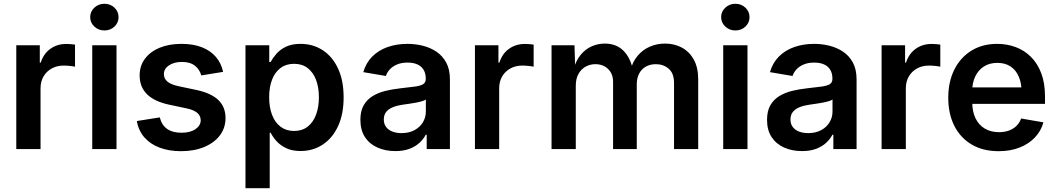

<svg xmlns="http://www.w3.org/2000/svg" viewBox="-20 -777 5507 1001"><path d="M64.9 0V-541H187.5V-450.7H192.4Q207.5 -497.6 242.9 -522.7Q278.3 -547.9 325.7 -547.9Q336.9 -547.9 349.6 -546.9Q362.3 -545.9 371.1 -544.4V-429.2Q363.8 -431.2 346.2 -433.1Q328.6 -435.1 311.5 -435.1Q277.3 -435.1 250 -420.2Q222.7 -405.3 207 -378.7Q191.4 -352.1 191.4 -316.4V0Z M460.9 0V-541H587.4V0ZM524.4 -618.2Q493.7 -618.2 471.9 -638.4Q450.2 -658.7 450.2 -687.5Q450.2 -716.8 471.9 -737.1Q493.7 -757.3 524.4 -757.3Q555.2 -757.3 576.7 -737.1Q598.1 -716.8 598.1 -687.5Q598.1 -658.7 576.7 -638.4Q555.2 -618.2 524.4 -618.2Z M923.8 11.2Q861.3 11.2 812.5 -7.1Q763.7 -25.4 732.9 -60.5Q702.1 -95.7 693.4 -146L813 -165Q822.8 -125 851.1 -105Q879.4 -85 925.8 -85Q972.2 -85 999.3 -103.8Q1026.4 -122.6 1026.4 -149.9Q1026.4 -173.3 1008.3 -188.7Q990.2 -204.1 953.1 -211.9L861.3 -231.4Q784.2 -248 746.1 -286.1Q708 -324.2 708 -383.8Q708 -433.6 735.6 -470.7Q763.2 -507.8 812.3 -528.1Q861.3 -548.3 926.3 -548.3Q988.3 -548.3 1033.4 -530.3Q1078.6 -512.2 1106.2 -479.5Q1133.8 -446.8 1143.1 -402.3L1029.3 -383.8Q1021.5 -413.6 996.8 -433.8Q972.2 -454.1 928.2 -454.1Q887.7 -454.1 861.1 -436.3Q834.5 -418.5 834.5 -390.6Q834.5 -367.2 852.5 -351.8Q870.6 -336.4 910.6 -327.6L1003.4 -308.1Q1081.1 -291.5 1118.4 -255.4Q1155.8 -219.2 1155.8 -161.6Q1155.8 -109.9 1126.2 -71Q1096.7 -32.2 1044.4 -10.5Q992.2 11.2 923.8 11.2Z M1259.8 204.1V-541H1383.8V-453.6H1390.6Q1401.9 -474.1 1420.7 -496.1Q1439.5 -518.1 1470.2 -533.2Q1501 -548.3 1547.4 -548.3Q1610.8 -548.3 1661.6 -515.9Q1712.4 -483.4 1741.9 -420.9Q1771.5 -358.4 1771.5 -269.5Q1771.5 -181.6 1742.4 -119.1Q1713.4 -56.6 1662.6 -23.2Q1611.8 10.3 1546.9 10.3Q1502 10.3 1471.2 -4.9Q1440.4 -20 1421.1 -41.7Q1401.9 -63.5 1391.1 -85H1386.2V204.1ZM1513.2 -94.2Q1555.2 -94.2 1584 -116.7Q1612.8 -139.2 1627.7 -179Q1642.6 -218.8 1642.6 -270Q1642.6 -321.3 1627.7 -360.6Q1612.8 -399.9 1584 -422.1Q1555.2 -444.3 1513.2 -444.3Q1471.7 -444.3 1442.6 -422.6Q1413.6 -400.9 1398.4 -361.8Q1383.3 -322.8 1383.3 -270Q1383.3 -217.8 1398.4 -178Q1413.6 -138.2 1442.9 -116.2Q1472.2 -94.2 1513.2 -94.2Z M2041 10.7Q1989.3 10.7 1947.8 -7.8Q1906.2 -26.4 1882.6 -62.5Q1858.9 -98.6 1858.9 -152.3Q1858.9 -198.2 1876 -228Q1893.1 -257.8 1922.6 -275.9Q1952.1 -293.9 1989 -303Q2025.9 -312 2065.9 -316.4Q2113.8 -321.8 2143.1 -325.7Q2172.4 -329.6 2186 -338.1Q2199.7 -346.7 2199.7 -365.2V-368.2Q2199.7 -394 2188.7 -412.6Q2177.7 -431.2 2156.7 -440.9Q2135.7 -450.7 2104.5 -450.7Q2073.2 -450.7 2050 -440.9Q2026.9 -431.2 2012.5 -415.5Q1998 -399.9 1991.7 -380.9L1874 -400.9Q1888.2 -449.7 1920.9 -482.4Q1953.6 -515.1 2000.7 -531.7Q2047.9 -548.3 2104.5 -548.3Q2145 -548.3 2184.3 -538.6Q2223.6 -528.8 2255.6 -507.3Q2287.6 -485.8 2306.6 -450.4Q2325.7 -415 2325.7 -362.8V0H2204.6V-74.7H2199.7Q2188 -51.8 2166.7 -32.2Q2145.5 -12.7 2114.5 -1Q2083.5 10.7 2041 10.7ZM2073.2 -83Q2112.3 -83 2140.9 -98.4Q2169.4 -113.8 2184.8 -139.4Q2200.2 -165 2200.2 -194.8V-258.3Q2194.3 -253.4 2180.2 -249.3Q2166 -245.1 2147.9 -241.7Q2129.9 -238.3 2112.3 -235.8Q2094.7 -233.4 2081.1 -231.4Q2052.7 -227.5 2030 -218.8Q2007.3 -210 1994.1 -194.3Q1981 -178.7 1981 -153.8Q1981 -130.9 1992.9 -115Q2004.9 -99.1 2025.6 -91.1Q2046.4 -83 2073.2 -83Z M2456.1 0V-541H2578.6V-450.7H2583.5Q2598.6 -497.6 2634 -522.7Q2669.4 -547.9 2716.8 -547.9Q2728 -547.9 2740.7 -546.9Q2753.4 -545.9 2762.2 -544.4V-429.2Q2754.9 -431.2 2737.3 -433.1Q2719.7 -435.1 2702.6 -435.1Q2668.5 -435.1 2641.1 -420.2Q2613.8 -405.3 2598.1 -378.7Q2582.5 -352.1 2582.5 -316.4V0Z M2855.5 0V-541H2975.1L2979 -412.6H2969.7Q2981.9 -460 3006.6 -490.2Q3031.2 -520.5 3064.2 -535.2Q3097.2 -549.8 3133.3 -549.8Q3192.4 -549.8 3229.7 -513.2Q3267.1 -476.6 3281.2 -407.7H3266.1Q3277.3 -454.1 3304 -485.8Q3330.6 -517.6 3367.7 -533.7Q3404.8 -549.8 3447.3 -549.8Q3496.1 -549.8 3535.4 -528.6Q3574.7 -507.3 3597.4 -465.8Q3620.1 -424.3 3620.1 -363.8V0H3494.1V-344.2Q3494.1 -395 3466.3 -418.7Q3438.5 -442.4 3399.4 -442.4Q3368.7 -442.4 3346.2 -429.2Q3323.7 -416 3311.8 -392.6Q3299.8 -369.1 3299.8 -338.4V0H3176.3V-350.1Q3176.3 -392.1 3150.4 -417.2Q3124.5 -442.4 3084 -442.4Q3056.2 -442.4 3033 -429.4Q3009.8 -416.5 2995.8 -391.6Q2981.9 -366.7 2981.9 -330.1V0Z M3750.5 0V-541H3877V0ZM3814 -618.2Q3783.2 -618.2 3761.5 -638.4Q3739.7 -658.7 3739.7 -687.5Q3739.7 -716.8 3761.5 -737.1Q3783.2 -757.3 3814 -757.3Q3844.7 -757.3 3866.2 -737.1Q3887.7 -716.8 3887.7 -687.5Q3887.7 -658.7 3866.2 -638.4Q3844.7 -618.2 3814 -618.2Z M4161.1 10.7Q4109.4 10.7 4067.9 -7.8Q4026.4 -26.4 4002.7 -62.5Q3979 -98.6 3979 -152.3Q3979 -198.2 3996.1 -228Q4013.2 -257.8 4042.7 -275.9Q4072.3 -293.9 4109.1 -303Q4146 -312 4186 -316.4Q4233.9 -321.8 4263.2 -325.7Q4292.5 -329.6 4306.2 -338.1Q4319.8 -346.7 4319.8 -365.2V-368.2Q4319.8 -394 4308.8 -412.6Q4297.9 -431.2 4276.9 -440.9Q4255.9 -450.7 4224.6 -450.7Q4193.4 -450.7 4170.2 -440.9Q4147 -431.2 4132.6 -415.5Q4118.2 -399.9 4111.8 -380.9L3994.1 -400.9Q4008.3 -449.7 4041 -482.4Q4073.7 -515.1 4120.8 -531.7Q4168 -548.3 4224.6 -548.3Q4265.1 -548.3 4304.4 -538.6Q4343.8 -528.8 4375.7 -507.3Q4407.7 -485.8 4426.8 -450.4Q4445.8 -415 4445.8 -362.8V0H4324.7V-74.7H4319.8Q4308.1 -51.8 4286.9 -32.2Q4265.6 -12.7 4234.6 -1Q4203.6 10.7 4161.1 10.7ZM4193.4 -83Q4232.4 -83 4261 -98.4Q4289.6 -113.8 4304.9 -139.4Q4320.3 -165 4320.3 -194.8V-258.3Q4314.5 -253.4 4300.3 -249.3Q4286.1 -245.1 4268.1 -241.7Q4250 -238.3 4232.4 -235.8Q4214.8 -233.4 4201.2 -231.4Q4172.9 -227.5 4150.1 -218.8Q4127.4 -210 4114.3 -194.3Q4101.1 -178.7 4101.1 -153.8Q4101.1 -130.9 4113 -115Q4125 -99.1 4145.8 -91.1Q4166.5 -83 4193.4 -83Z M4576.2 0V-541H4698.7V-450.7H4703.6Q4718.8 -497.6 4754.2 -522.7Q4789.6 -547.9 4836.9 -547.9Q4848.1 -547.9 4860.8 -546.9Q4873.5 -545.9 4882.3 -544.4V-429.2Q4875 -431.2 4857.4 -433.1Q4839.8 -435.1 4822.8 -435.1Q4788.6 -435.1 4761.2 -420.2Q4733.9 -405.3 4718.3 -378.7Q4702.6 -352.1 4702.6 -316.4V0Z M5186.5 11.2Q5105 11.2 5046.1 -23.4Q4987.3 -58.1 4955.6 -120.6Q4923.8 -183.1 4923.8 -267.6Q4923.8 -350.6 4955.3 -413.8Q4986.8 -477.1 5044.2 -512.7Q5101.6 -548.3 5178.7 -548.3Q5229.5 -548.3 5274.7 -531.7Q5319.8 -515.1 5354.2 -481.2Q5388.7 -447.3 5408.4 -395.8Q5428.2 -344.2 5428.2 -273.9V-235.4H4981.4V-321.3H5364.7L5306.2 -296.4Q5306.2 -342.3 5291.7 -376.7Q5277.3 -411.1 5249 -430.2Q5220.7 -449.2 5179.7 -449.2Q5138.2 -449.2 5108.9 -429.9Q5079.6 -410.6 5064.2 -377.7Q5048.8 -344.7 5048.8 -304.2V-245.1Q5048.8 -194.8 5066.2 -159.7Q5083.5 -124.5 5115 -106.2Q5146.5 -87.9 5188.5 -87.9Q5216.8 -87.9 5239.7 -96.2Q5262.7 -104.5 5279.1 -120.4Q5295.4 -136.2 5303.7 -159.2L5419.9 -139.2Q5407.7 -94.2 5375.5 -60.3Q5343.3 -26.4 5295.4 -7.6Q5247.6 11.2 5186.5 11.2Z"/></svg>

Font: Inter 17pt SemiBold
Style: Regular
Weight: 600
Version: Version 4.001;git-66647c0bb